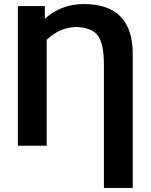

<svg xmlns="http://www.w3.org/2000/svg" viewBox="-20 -718 743 946"><path d="M634 -452V208H492V-404Q491 -505 462 -543Q433 -581 360 -585Q276 -585 210 -522V0H68V-688H201V-625Q280 -698 393 -698Q634 -698 634 -452Z"/></svg>

Font: Libra Sans
Style: Bold
Weight: 700
Foundry: Context Ltd
Version: Version 1.000